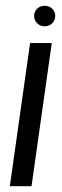

<svg xmlns="http://www.w3.org/2000/svg" viewBox="-20 -644 213 664"><path d="M14 0 84 -495H159L89 0ZM134 -553Q119 -553 108.5 -563.5Q98 -574 98 -589Q98 -604 108.5 -614Q119 -624 134 -624Q150 -624 160.5 -614Q171 -604 171 -589Q171 -574 160.5 -563.5Q150 -553 134 -553Z"/></svg>

Font: Alumni Sans Thin Medium
Style: Italic
Weight: 500
Italic angle: -8°
Version: Version 1.016